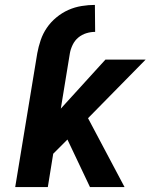

<svg xmlns="http://www.w3.org/2000/svg" viewBox="-20 -763 640 783"><path d="M132 -546Q137 -573 146 -599.5Q155 -626 171 -649.5Q187 -673 210 -692Q233 -711 259 -722.5Q285 -734 313 -738.5Q341 -743 367 -743L368 -633Q350 -633 332 -627.5Q314 -622 299.5 -610Q285 -598 276.5 -580.5Q268 -563 265 -546ZM42 0 132 -546H265L228 -320L410 -520H574L339 -281L488 0H347L255 -194L197 -136L175 0Z"/></svg>

Font: Iosevka Aile Extrabold Oblique
Style: Regular
Weight: 800
Italic angle: -9°
Designer: Belleve Invis
Foundry: Belleve Invis
Version: Version 31.1.0; ttfautohint (v1.8.4)